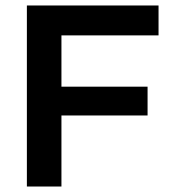

<svg xmlns="http://www.w3.org/2000/svg" viewBox="-20 -680 625 700"><path d="M78 0V-660H204V0ZM135 -259V-364H518V-259ZM135 -551V-660H558V-551Z"/></svg>

Font: Bricolage Grotesque 96pt ExtraBold SemiBold
Style: Regular
Weight: 600
Version: Version 1.001;gftools[0.9.33.dev8+g029e19f]